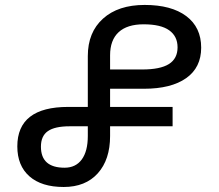

<svg xmlns="http://www.w3.org/2000/svg" viewBox="-20 -744 881 774"><path d="M423.8 -463.9H553.2Q626 -463.9 660.9 -485.8Q695.8 -507.8 695.8 -553.2Q695.8 -597.7 662.1 -621.8Q628.4 -646 559.1 -646Q492.7 -646 458.3 -614.3Q423.8 -582.5 423.8 -521ZM334 -518.1Q334 -613.8 395.3 -668.9Q456.5 -724.1 563 -724.1Q670.9 -724.1 731 -679Q791 -633.8 791 -551.8Q791 -471.7 730.5 -429Q669.9 -386.2 560.1 -386.2H423.8V-313H675.8V-234.9H423.8V-195.8Q423.8 -100.6 374.3 -45.4Q324.7 9.8 236.8 9.8Q147.5 9.8 98.6 -33.2Q49.8 -76.2 49.8 -153.8Q49.8 -313 254.9 -313H334ZM334 -234.9H261.2Q200.7 -234.9 172.9 -215.3Q145 -195.8 145 -152.8Q145 -67.9 240.2 -67.9Q285.2 -67.9 309.6 -101.1Q334 -134.3 334 -195.8Z"/></svg>

Font: NotoPenekeko
Style: Regular
Weight: 400
Designer: Monotype Design team
Foundry: Monotype Imaging Inc.
Version: Version 1.04